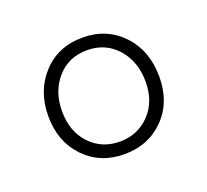

<svg xmlns="http://www.w3.org/2000/svg" viewBox="-61 -784 440 408"><g transform="rotate(-20 159.0 -580.0)"><path d="M159 -712Q214 -712 249.2 -674.5Q284.5 -637 284.5 -578Q284.5 -520.5 249 -484.5Q213.5 -448.5 159 -448.5Q104.5 -448.5 69.2 -485.2Q34 -522 34 -579.5Q34 -636.5 68.8 -674.2Q103.5 -712 159 -712ZM159 -683.5Q117 -683.5 91 -653.8Q65 -624 65 -579.5Q65 -534 91.5 -505.5Q118 -477 159 -477Q199.5 -477 226.5 -505Q253.5 -533 253.5 -578Q253.5 -624 227 -653.8Q200.5 -683.5 159 -683.5Z"/></g></svg>

Font: Fraunces 144pt S050
Style: Regular
Weight: 400
Version: Version 1.000; ttfautohint (v1.8.3)